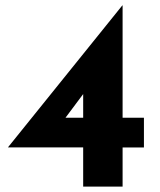

<svg xmlns="http://www.w3.org/2000/svg" viewBox="-20 -691 593 711"><path d="M10 -145.1V-146L433 -671H434V-255H513V-145H434V0H288V-145.1ZM295 -352 218 -249 204 -255H288V-359Z"/></svg>

Font: Reem Kufi Fun
Style: Regular
Weight: 400
Designer: Khaled Hosny
Version: Version 1.005